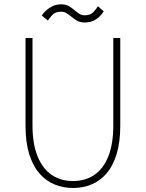

<svg xmlns="http://www.w3.org/2000/svg" viewBox="-20 -880 690 910"><path d="M326 11Q279 11 238 -6Q197 -23 166.2 -58.8Q135.5 -94.5 118.2 -150.5Q101 -206.5 101 -284V-700H134V-286Q134 -198.5 157.8 -139.8Q181.5 -81 224.5 -51.5Q267.5 -22 326 -22Q385 -22 427.8 -51.5Q470.5 -81 493.8 -139.8Q517 -198.5 517 -286V-700H550V-284Q550 -206.5 533 -150.5Q516 -94.5 485.5 -58.8Q455 -23 414.2 -6Q373.5 11 326 11ZM381.5 -773.5Q358.5 -773.5 344 -782.5Q329.5 -791.5 317.5 -801.5Q306.5 -810.5 295.5 -817.5Q284.5 -824.5 269 -824.5Q242 -824.5 227.5 -808.5Q213 -792.5 207 -782.5L178 -806.5Q181 -812 193 -824.8Q205 -837.5 224.8 -848.5Q244.5 -859.5 270.5 -859.5Q293 -859.5 307.5 -850.5Q322 -841.5 333.5 -831.5Q344.5 -822 355.5 -814.8Q366.5 -807.5 382 -807.5Q409 -807.5 424 -824.2Q439 -841 444 -850.5L471.5 -826.5Q469 -821.5 458.5 -808.8Q448 -796 429 -784.8Q410 -773.5 381.5 -773.5Z"/></svg>

Font: Trispace Thin
Style: Regular
Weight: 100
Designer: Tyler Finck
Foundry: Etcetera Type Company
Version: Version 1.210